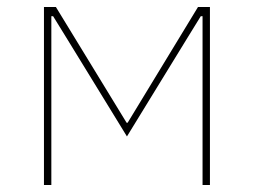

<svg xmlns="http://www.w3.org/2000/svg" viewBox="-20 -526 722 546"><path d="M105 0V-506H139L340 -177H343L543 -506H577V0H556V-480H551L514 -420L341 -138L168 -420L131 -480H126V0Z"/></svg>

Font: IBM Plex Sans Thin
Style: Regular
Weight: 100
Designer: Mike Abbink, Paul van der Laan, Pieter van Rosmalen
Foundry: Bold Monday
Version: Version 3.0